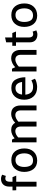

<svg xmlns="http://www.w3.org/2000/svg" viewBox="1498 -2240 759 3795"><g transform="rotate(-90 1877.5 -342.5)"><path d="M87 -542Q87 -615 128 -658.5Q169 -702 241 -702Q263 -702 286 -695Q309 -688 322 -680L298 -606Q288 -610 274.5 -613.5Q261 -617 250 -617Q214 -617 198.5 -593.5Q183 -570 183 -533V-475H273L304 -401H183V0H87V-401H14L13 -475H87Z M601 13Q491 12 434 -59.5Q377 -131 377 -244Q378 -356 439 -426.5Q500 -497 610 -498Q724 -498 782.5 -425.5Q841 -353 841 -239Q841 -126 777 -57Q713 12 601 13ZM744 -239Q744 -317 713 -366.5Q682 -416 613 -416Q544 -416 510 -369.5Q476 -323 475 -245Q475 -164 504.5 -116.5Q534 -69 603 -69Q671 -69 707 -114Q743 -159 744 -239Z M1349 -422Q1380 -456 1428.5 -478.5Q1477 -501 1520 -501Q1609 -501 1649.5 -449.5Q1690 -398 1690 -320V0H1593V-311Q1593 -360 1569.5 -389Q1546 -418 1499 -419Q1468 -419 1433 -402Q1398 -385 1369 -357Q1370 -347 1370.5 -338.5Q1371 -330 1371 -320V0H1274V-311Q1274 -360 1251 -389Q1228 -418 1182 -419Q1152 -419 1119 -404Q1086 -389 1058 -361V0H962V-485H1016L1042 -433Q1074 -463 1118.5 -482Q1163 -501 1202 -501Q1257 -501 1293.5 -479.5Q1330 -458 1349 -422Z M2248 -221H1904Q1909 -154 1946 -111Q1983 -68 2057 -68Q2100 -68 2129.5 -77.5Q2159 -87 2189 -101L2219 -31Q2187 -9 2137.5 1.5Q2088 12 2057 12Q1935 12 1869.5 -58.5Q1804 -129 1804 -243Q1804 -356 1865.5 -427Q1927 -498 2036 -498Q2154 -498 2201 -415Q2248 -332 2248 -221ZM2155 -286Q2146 -346 2117 -381Q2088 -416 2033 -416Q1977 -416 1945 -380.5Q1913 -345 1906 -286Z M2447 -421Q2478 -455 2527 -478Q2576 -501 2618 -501Q2707 -501 2747.5 -449.5Q2788 -398 2788 -320V0H2692V-311Q2692 -360 2668.5 -389Q2645 -418 2598 -419Q2568 -419 2528 -400Q2488 -381 2459 -350V0H2363V-485H2417Z M3175 -4Q3162 3 3138.5 10Q3115 17 3093 17Q3022 17 2980 -22Q2938 -61 2938 -135V-406H2870L2869 -479H2938V-600L3034 -622V-479H3122L3152 -406H3034V-150Q3034 -113 3050.5 -89.5Q3067 -66 3103 -66Q3115 -66 3127.5 -69.5Q3140 -73 3150 -77Z M3467 13Q3357 12 3300 -59.5Q3243 -131 3243 -244Q3244 -356 3305 -426.5Q3366 -497 3476 -498Q3590 -498 3648.5 -425.5Q3707 -353 3707 -239Q3707 -126 3643 -57Q3579 12 3467 13ZM3610 -239Q3610 -317 3579 -366.5Q3548 -416 3479 -416Q3410 -416 3376 -369.5Q3342 -323 3341 -245Q3341 -164 3370.5 -116.5Q3400 -69 3469 -69Q3537 -69 3573 -114Q3609 -159 3610 -239Z"/></g></svg>

Font: Palanquin Medium
Style: Regular
Weight: 500
Designer: Pria Ravichandran
Version: Version 1.0.4